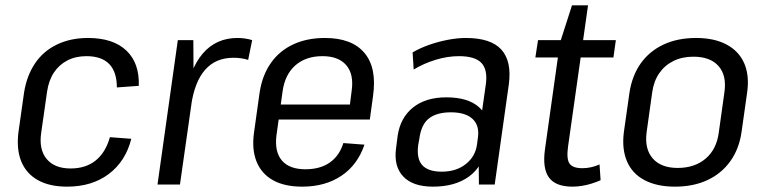

<svg xmlns="http://www.w3.org/2000/svg" viewBox="-20 -690 2863 718"><path d="M231 8Q165 8 121.5 -16.5Q78 -41 59.5 -86.5Q41 -132 49 -196L70 -344Q80 -407 111 -453Q142 -499 193 -523.5Q244 -548 309 -548Q403 -548 452.5 -501Q502 -454 499 -369L417 -363Q417 -421 388.5 -450.5Q360 -480 303 -480Q263 -480 232 -464Q201 -448 181.5 -418.5Q162 -389 156 -347L134 -193Q125 -131 154.5 -95.5Q184 -60 244 -60Q301 -60 338 -90Q375 -120 391 -177L471 -171Q450 -87 387 -39.5Q324 8 231 8Z M645 -540H703L704 -358L653 0H569ZM672 -318Q688 -431 738 -489.5Q788 -548 868 -548Q882 -548 896 -546Q910 -544 923 -540L908 -466Q883 -474 853 -474Q787 -474 747.5 -429.5Q708 -385 695 -297Z M1110 8Q1044 8 1001 -16Q958 -40 939.5 -85.5Q921 -131 930 -195L951 -345Q961 -409 993 -454.5Q1025 -500 1076.5 -524Q1128 -548 1195 -548Q1296 -548 1343 -492Q1390 -436 1375 -331L1363 -243H1006L1014 -299H1303L1285 -271L1295 -350Q1304 -412 1275 -446Q1246 -480 1186 -480Q1124 -480 1085 -446Q1046 -412 1037 -350L1014 -185Q1006 -123 1034 -90Q1062 -57 1122 -57Q1177 -57 1213 -82Q1249 -107 1264 -155L1343 -149Q1317 -73 1256.5 -32.5Q1196 8 1110 8Z M1769 -179 1797 -376Q1804 -430 1780 -455Q1756 -480 1696 -480Q1654 -480 1609.5 -466.5Q1565 -453 1527 -430L1523 -494Q1550 -510 1584 -522Q1618 -534 1654 -541Q1690 -548 1722 -548Q1815 -548 1854.5 -505Q1894 -462 1883 -376L1830 0H1771ZM1599 8Q1524 8 1488 -30Q1452 -68 1461 -135L1467 -182Q1477 -250 1524.5 -288Q1572 -326 1649 -326Q1730 -326 1771 -289.5Q1812 -253 1802 -185L1795 -137Q1786 -68 1734 -30Q1682 8 1599 8ZM1632 -48Q1686 -48 1722 -76.5Q1758 -105 1764 -151L1767 -174Q1774 -220 1747.5 -245Q1721 -270 1666 -270Q1614 -270 1584.5 -247.5Q1555 -225 1548 -170L1544 -148Q1537 -97 1559 -72.5Q1581 -48 1632 -48Z M2121 8Q2058 8 2033 -26Q2008 -60 2018 -132L2074 -530L2119 -670H2179L2104 -140Q2098 -95 2110 -78Q2122 -61 2158 -61Q2174 -61 2190 -64.5Q2206 -68 2222 -75L2226 -16Q2210 -9 2192.5 -3.5Q2175 2 2156.5 5Q2138 8 2121 8ZM1992 -540H2283L2274 -475H1982Z M2504 8Q2436 8 2390 -16.5Q2344 -41 2324.5 -87Q2305 -133 2313 -196L2334 -344Q2344 -408 2376.5 -453.5Q2409 -499 2461.5 -523.5Q2514 -548 2583 -548Q2651 -548 2697 -523.5Q2743 -499 2763 -453.5Q2783 -408 2774 -344L2753 -196Q2744 -133 2711 -87Q2678 -41 2625.5 -16.5Q2573 8 2504 8ZM2514 -62Q2578 -62 2619 -97Q2660 -132 2668 -195L2689 -345Q2698 -408 2667 -443Q2636 -478 2573 -478Q2531 -478 2498.5 -462Q2466 -446 2445.5 -416.5Q2425 -387 2419 -345L2398 -195Q2390 -133 2421 -97.5Q2452 -62 2514 -62Z"/></svg>

Font: Pathway Extreme SemiCondensed
Style: Italic
Weight: 400
Width: 4
Italic angle: -8°
Version: Version 1.001;gftools[0.9.26]